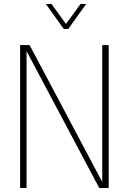

<svg xmlns="http://www.w3.org/2000/svg" viewBox="-20 -934 640 954"><path d="M80 0V-710H127L488 -30V-710H520V0H473L112 -680V0ZM208 -914H236L308 -815L380 -914H408L319 -790H297Z"/></svg>

Font: Geist Mono Thin
Style: Regular
Weight: 100
Monospace: yes
Designer: Basement.studio, Andrés Briganti, Mateo Zaragoza
Foundry: Basement.studio, Vercel, Andrés Briganti, Guido Ferreyra, Mateo Zaragoza
Version: Version 1.500; ttfautohint (v1.8.4.7-5d5b)